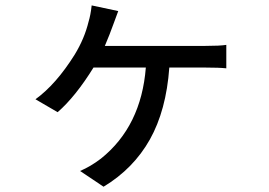

<svg xmlns="http://www.w3.org/2000/svg" viewBox="-20 -623 1017 727"><path d="M427.7 -581.1Q419.9 -561.5 408.2 -528.3Q396.5 -495.1 377 -449.2H757.8Q812.5 -449.2 836.9 -453.1V-364.3Q810.5 -367.2 757.8 -367.2H621.1Q609.4 -205.1 547.4 -94.7Q485.4 15.6 372.1 84L283.2 24.4Q324.2 6.8 362.3 -22.5Q514.6 -144.5 532.2 -367.2H334Q265.6 -256.8 198.2 -198.2L114.3 -247.1Q192.4 -303.7 262.7 -416Q299.8 -476.6 315.4 -541Q323.2 -566.4 327.1 -602.5Z"/></svg>

Font: Min Sans Medium
Style: Regular
Weight: 500
Designer: Jinseong-Kim, NotoSansCJK, Nunito
Foundry: Jinseong-Kim
Version: Version 1.400;Glyphs 3.1.2 (3151)